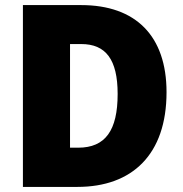

<svg xmlns="http://www.w3.org/2000/svg" viewBox="-20 -734 720 754"><path d="M634 -372C634 -593 513 -714 299 -714H70V0H284C499 0 634 -127 634 -372ZM442 -365C442 -222 394 -154 287 -154H255V-561H299C395 -561 442 -501 442 -365Z"/></svg>

Font: Noto Sans Armenian SemiCondensed Black
Style: Regular
Weight: 900
Width: 4
Designer: Monotype Design Team
Foundry: Monotype Imaging Inc.
Version: Version 2.008